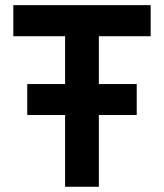

<svg xmlns="http://www.w3.org/2000/svg" viewBox="-20 -713 626 733"><path d="M84 -273.9V-392.1H228.5V-574.7H30.8V-693.4H555.2V-574.7H357.4V-392.1H502V-273.9H357.4V0H228.5V-273.9Z"/></svg>

Font: Cascadia Mono
Style: Bold
Weight: 700
Monospace: yes
Designer: Aaron Bell
Foundry: Saja Typeworks
Version: Version 2404.023; ttfautohint (v1.8.4)